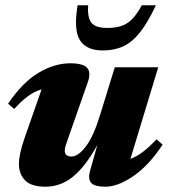

<svg xmlns="http://www.w3.org/2000/svg" viewBox="-20 -690 637 725"><path d="M320.5 -46.5 347.5 -142.5Q304.5 -64 257.5 -24.5Q210.5 15 151.5 15Q98 15 74.8 -9Q51.5 -33 51.5 -70.5Q51.5 -108 73 -169.5L137 -352.5Q110.5 -345 86.2 -327.2Q62 -309.5 33.5 -278.5L10.5 -298.5Q65 -379 125.2 -415Q185.5 -451 245.5 -451Q293.5 -451 309 -433.8Q324.5 -416.5 311.5 -379.5L240 -175.5Q232 -152.5 228.2 -141Q224.5 -129.5 224.5 -121.5Q224.5 -99 250 -99Q275 -99 304 -136.8Q333 -174.5 357 -253L413.5 -436H577.5L472.5 -90Q495.5 -98.5 519.2 -116.2Q543 -134 571 -164L594 -144Q543 -66 484.2 -25.5Q425.5 15 378 15Q338.5 15 324.8 1.2Q311 -12.5 320.5 -46.5ZM385 -584.5Q434.5 -584.5 462.5 -604Q490.5 -623.5 515.5 -670H568.5Q538.5 -605.5 509 -568.2Q479.5 -531 445.8 -515.2Q412 -499.5 368.5 -499.5Q306 -499.5 281.8 -538.2Q257.5 -577 273 -670H313Q309.5 -624 325 -604.2Q340.5 -584.5 385 -584.5Z"/></svg>

Font: Newsreader Text ExtraBold
Style: Italic
Weight: 800
Italic angle: -17°
Designer: Hugues Gentile
Foundry: Production Type
Version: Version 1.001